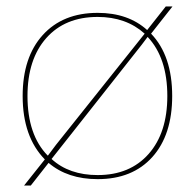

<svg xmlns="http://www.w3.org/2000/svg" viewBox="-20 -550 610 600"><path d="M285.2 -509.8Q380.4 -509.8 439.9 -456.1L498 -529.8H519L452.1 -444.8Q518.1 -376 518.1 -250Q518.1 -128.4 456.1 -59.3Q394 9.8 285.2 9.8Q191.4 9.8 131.8 -41L76.2 29.8H55.2L120.1 -51.8Q50.8 -122.6 50.8 -250Q50.8 -371.1 113.5 -440.4Q176.3 -509.8 285.2 -509.8ZM65.9 -250Q65.9 -128.4 128.9 -64H129.9L154.8 -97.2L432.1 -444.8Q374 -497.1 285.2 -497.1Q183.1 -497.1 124.5 -430.9Q65.9 -364.7 65.9 -250ZM141.1 -53.2Q195.8 -2.9 285.2 -2.9Q386.2 -2.9 444.6 -69.1Q502.9 -135.3 502.9 -250Q502.9 -368.7 441.9 -434.1H440.9L422.9 -410.2Z"/></svg>

Font: Human Sans Thin
Style: Regular
Weight: 100
Designer: Tim Radville
Foundry: Continuum
Version: Version 1.000;FEAKit 1.0